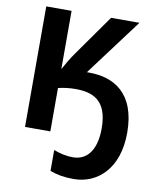

<svg xmlns="http://www.w3.org/2000/svg" viewBox="-101 -792 919 1120"><g transform="rotate(10 358.0 -232.0)"><path d="M633 -714H465L294 -472C270 -439 250 -403 231 -369V-714H81V0H231V-257C261 -264 295 -269 332 -269C431 -269 523 -240 523 -69C523 60 470 126 386 126C349 126 311 118 272 103V227C317 243 355 250 413 250C553 250 674 143 674 -69C674 -306 539 -377 395 -377H381Z"/></g></svg>

Font: Noto Sans Display
Style: Bold
Weight: 700
Designer: Monotype Design Team
Foundry: Monotype Imaging Inc.
Version: Version 1.900